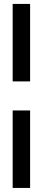

<svg xmlns="http://www.w3.org/2000/svg" viewBox="-20 -801 220 968"><path d="M131.8 -390.6H43.9V-781.2H131.8ZM131.8 146.5H43.9V-244.1H131.8Z"/></svg>

Font: Bainsley
Style: Bold
Weight: 700
Designer: Paul James MIller
Foundry: High-Logic / Made with FontCreator
Version: Version 1.411;March 28, 2021;FontCreator 13.0.0.2683 64-bit